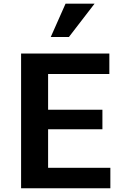

<svg xmlns="http://www.w3.org/2000/svg" viewBox="-20 -1007 672 1027"><path d="M92.8 -720.7H564.9V-611.3H237.3V-419.9H527.8V-315.4H237.3V-109.4H570.3V0H92.8ZM330.6 -987.3H485.8L348.6 -809.1H251.5Z"/></svg>

Font: Monda
Style: Bold
Weight: 700
Designer: Vernon Adams
Foundry: Vernon Adams
Version: Version 2.100; ttfautohint (v1.8.3)